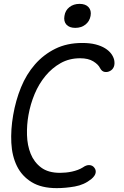

<svg xmlns="http://www.w3.org/2000/svg" viewBox="-20 -962 640 992"><path d="M48 -367Q61 -443 88.5 -510.5Q116 -578 160.5 -629Q205 -680 265.5 -710Q326 -740 405 -740Q445 -740 474 -732.5Q503 -725 523 -712.5Q543 -700 554.5 -684.5Q566 -669 570 -652Q574 -631 568 -616.5Q562 -602 548 -595Q535 -588 520.5 -590.5Q506 -593 497 -610Q488 -629 462 -645Q436 -661 394 -661Q338 -661 293.5 -636Q249 -611 215 -570Q181 -529 159 -476.5Q137 -424 127 -367Q118 -317 119.5 -264Q121 -211 138.5 -167.5Q156 -124 192.5 -96.5Q229 -69 290 -69Q304 -69 320 -70.5Q336 -72 352 -75.5Q368 -79 382.5 -84.5Q397 -90 408 -97Q426 -110 442 -109Q458 -108 467 -96Q477 -84 474 -68.5Q471 -53 452 -37Q415 -7 366.5 1.5Q318 10 273 10Q194 10 143.5 -21Q93 -52 67.5 -104Q42 -156 38.5 -224Q35 -292 48 -367ZM369 -818Q338 -818 323 -835Q308 -852 313 -880Q317 -908 338.5 -925Q360 -942 391 -942Q422 -942 437.5 -925Q453 -908 448 -880Q443 -852 421.5 -835Q400 -818 369 -818Z"/></svg>

Font: Maple Mono NL Light
Style: Italic
Weight: 300
Italic angle: -10°
Monospace: yes
Designer: subframe7536
Version: Version 7.000